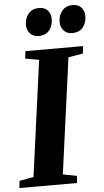

<svg xmlns="http://www.w3.org/2000/svg" viewBox="-75 -1011 567 1050"><g transform="rotate(-5 208.5 -486.0)"><path d="M-12 0 -8 -39 70 -53.5 156.5 -689 81 -702.5 86 -743H402.5L398 -702.5L317.5 -689L231 -53.5L307.5 -39L304.5 0ZM164.5 -819Q136 -819 118.5 -838.2Q101 -857.5 101 -886.5Q102 -924 123 -947.8Q144 -971.5 179 -971.5Q212.5 -971.5 228.8 -952.2Q245 -933 244.5 -905Q244 -868 224 -843.5Q204 -819 164.5 -819ZM349 -819Q320.5 -819 303.2 -838.2Q286 -857.5 286 -886.5Q287 -924 308 -947.8Q329 -971.5 363.5 -971.5Q396.5 -971.5 413 -952.2Q429.5 -933 429 -905Q428.5 -868 408.5 -843.5Q388.5 -819 349 -819Z"/></g></svg>

Font: Merriweather 60pt ExtraBold
Style: Italic
Weight: 800
Italic angle: -7.8°
Version: Version 2.101